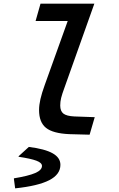

<svg xmlns="http://www.w3.org/2000/svg" viewBox="-20 -730 654 1052"><path d="M194 -127Q194 -154 201.5 -187Q209 -220 225 -264L351 -615H175L202 -710H497L333 -249Q320 -214 315 -193.5Q310 -173 310 -152Q310 -121 327.5 -107.5Q345 -94 387 -92L499 -88L471 8L359 5Q270 1 232 -29.5Q194 -60 194 -127ZM311 173Q311 226 249.5 257.5Q188 289 63 302L56 249L57 247Q136 234 173 218Q210 202 210 179Q210 162 179.5 150.5Q149 139 82 129V126L138 75Q226 86 268.5 110Q311 134 311 173Z"/></svg>

Font: Intel One Mono Medium
Style: Italic
Weight: 500
Italic angle: -16°
Monospace: yes
Designer: Fred Shallcrass
Foundry: Frere-Jones Type LLC
Version: Version 1.400;hotconv 1.1.0;makeotfexe 2.6.0;FJTRelease1.4